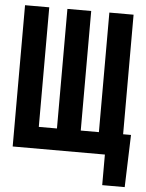

<svg xmlns="http://www.w3.org/2000/svg" viewBox="-54 -682 659 864"><g transform="rotate(5 275.0 -250.0)"><path d="M23.9 0V-638.2H133.3V-98.1H215.3V-638.2H322.8V-98.1H404.8V-638.2H514.2V-98.1H549.8L542 138.2H440.4V0Z"/></g></svg>

Font: Code New Roman
Style: Bold
Weight: 700
Monospace: yes
Designer: Sam Radian
Foundry: Code New Roman
Version: Version 1.508 October 19, 2014